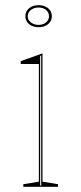

<svg xmlns="http://www.w3.org/2000/svg" viewBox="-20 -721 314 741"><path d="M129 -616Q114 -616 102.5 -621.5Q91 -627 84.5 -636.5Q78 -646 78 -658Q78 -671 84.5 -680.5Q91 -690 102.5 -695.5Q114 -701 129 -701Q144 -701 155.5 -695.5Q167 -690 173.5 -680.5Q180 -671 180 -658Q180 -646 173.5 -636.5Q167 -627 155.5 -621.5Q144 -616 129 -616ZM70 0V-10L130 -20V-474H60V-485L144 -515V-20L204 -10V0ZM135 -5H139V-507L135 -505ZM129 -625Q141 -625 150 -629.5Q159 -634 164 -641.5Q169 -649 169 -658Q169 -668 164 -675.5Q159 -683 150 -687.5Q141 -692 129 -692Q117 -692 107.5 -687.5Q98 -683 92.5 -675.5Q87 -668 87 -658Q87 -649 92.5 -641.5Q98 -634 107.5 -629.5Q117 -625 129 -625Z"/></svg>

Font: Kalnia Glaze Thin
Style: Regular
Weight: 100
Version: Version 1.110